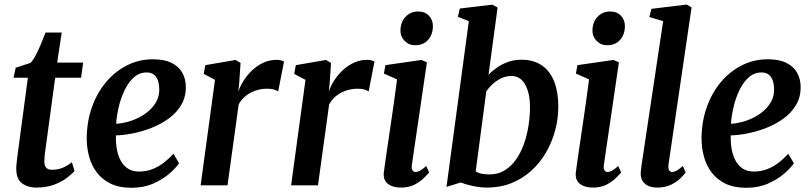

<svg xmlns="http://www.w3.org/2000/svg" viewBox="-20 -838 3668 868"><path d="M188 -181Q185.5 -164.5 184 -152Q182.5 -139.5 181.5 -129Q180.5 -118.5 180.5 -107Q180.5 -89 189 -79.8Q197.5 -70.5 214 -70.5Q244 -70.5 266.2 -80.8Q288.5 -91 305 -104.5L317 -65Q304.5 -50.5 281.2 -33Q258 -15.5 223.8 -2.8Q189.5 10 143 10Q106 10 79.8 -9.2Q53.5 -28.5 53.5 -75.5Q53.5 -80 53.8 -86Q54 -92 55.2 -102.2Q56.5 -112.5 58.2 -128.5Q60 -144.5 63.5 -168.5L106 -486.5H41L51 -532L117.5 -553.5Q129.5 -565 142 -589.2Q154.5 -613.5 166 -641Q177.5 -668.5 186 -691H259L238.5 -555H356L346.5 -486.5H229.5Z M789.5 -100Q776 -79.5 746.2 -53.5Q716.5 -27.5 673 -8.2Q629.5 11 574 11Q518.5 11 479.8 -8Q441 -27 417 -59.2Q393 -91.5 382.5 -131.5Q372 -171.5 372 -212.5Q372.5 -287.5 395.2 -352.2Q418 -417 458.5 -465.8Q499 -514.5 553.5 -542.2Q608 -570 672 -570Q723 -570 755.5 -553.8Q788 -537.5 803.8 -509.8Q819.5 -482 820 -447.5Q821 -400 799.5 -363.8Q778 -327.5 742.2 -301.8Q706.5 -276 664 -259.5Q621.5 -243 579.2 -234.8Q537 -226.5 504 -226Q503 -192 508.5 -162.5Q514 -133 526.5 -110.5Q539 -88 559.2 -75.2Q579.5 -62.5 607.5 -62.5Q641 -62.5 669.2 -73.5Q697.5 -84.5 721.2 -103Q745 -121.5 764 -143ZM644 -510.5Q610 -510.5 585.2 -488.2Q560.5 -466 543.5 -430.8Q526.5 -395.5 517 -355.2Q507.5 -315 505 -278.5Q528 -279.5 555 -286.5Q582 -293.5 608 -306.8Q634 -320 655 -338.8Q676 -357.5 688.5 -382.2Q701 -407 700 -437Q699 -473.5 684.5 -492Q670 -510.5 644 -510.5Z M887 0 952 -477 901 -504 908.5 -543.5 1045 -567 1067.5 -553.5 1061.5 -463.5 1057.5 -424.5Q1066 -449.5 1082.2 -474.8Q1098.5 -500 1121 -521Q1143.5 -542 1171.2 -554.8Q1199 -567.5 1231 -567.5Q1241.5 -567.5 1250.8 -565Q1260 -562.5 1264 -559.5L1237.5 -424.5Q1233 -428.5 1220 -432.8Q1207 -437 1186 -437Q1168.5 -437 1150.2 -432.8Q1132 -428.5 1114.8 -419.8Q1097.5 -411 1083.2 -397.5Q1069 -384 1059 -366L1008.5 0Z M1296 0 1361 -477 1310 -504 1317.5 -543.5 1454 -567 1476.5 -553.5 1470.5 -463.5 1466.5 -424.5Q1475 -449.5 1491.2 -474.8Q1507.5 -500 1530 -521Q1552.5 -542 1580.2 -554.8Q1608 -567.5 1640 -567.5Q1650.5 -567.5 1659.8 -565Q1669 -562.5 1673 -559.5L1646.5 -424.5Q1642 -428.5 1629 -432.8Q1616 -437 1595 -437Q1577.5 -437 1559.2 -432.8Q1541 -428.5 1523.8 -419.8Q1506.5 -411 1492.2 -397.5Q1478 -384 1468 -366L1417.5 0Z M1793.5 10Q1767 10 1748.5 2Q1730 -6 1721.5 -20.8Q1713 -35.5 1715 -56.5Q1717.5 -78.5 1722.5 -111.8Q1727.5 -145 1733.5 -187Q1739.5 -229 1746.8 -277.2Q1754 -325.5 1761.2 -376.8Q1768.5 -428 1775 -479L1715.5 -505.5L1722.5 -543.5L1886 -567L1910 -556L1842.5 -96.5Q1839.5 -78.5 1844.2 -69.5Q1849 -60.5 1858.5 -60.5Q1868 -60.5 1879 -66.5Q1890 -72.5 1907 -87.5L1920 -58.5Q1914.5 -51.5 1898.2 -35Q1882 -18.5 1855.8 -4.2Q1829.5 10 1793.5 10ZM1856 -633.5Q1828 -633.5 1808.5 -654Q1789 -674.5 1790.5 -703.5Q1791.5 -738.5 1813.5 -762.2Q1835.5 -786 1871 -786Q1901.5 -786 1919.5 -766.5Q1937.5 -747 1937 -719.5Q1937 -683 1915.8 -658.2Q1894.5 -633.5 1856 -633.5Z M2188.5 -499.5Q2204.5 -517 2226.8 -532.5Q2249 -548 2276.8 -558Q2304.5 -568 2336.5 -568Q2393 -568 2430.2 -542Q2467.5 -516 2485.8 -468.5Q2504 -421 2504 -356Q2504 -301.5 2489.8 -248.5Q2475.5 -195.5 2448.5 -148.8Q2421.5 -102 2382 -66.2Q2342.5 -30.5 2292.2 -10.2Q2242 10 2181 10Q2150.5 10 2117.2 2.8Q2084 -4.5 2062.5 -13L1998.5 7L2099.5 -742.5L2050 -762L2059 -799.5L2206 -817L2229.5 -804ZM2130.5 -63Q2143.5 -55 2159.8 -52.2Q2176 -49.5 2193.5 -49.5Q2232 -49.5 2261.5 -67.8Q2291 -86 2312.8 -116.8Q2334.5 -147.5 2348.5 -187Q2362.5 -226.5 2369.2 -269.5Q2376 -312.5 2376 -354Q2376 -415 2354.8 -454.8Q2333.5 -494.5 2292 -494.5Q2267 -494.5 2245.2 -483.8Q2223.5 -473 2206.5 -457.2Q2189.5 -441.5 2178.5 -425.5Z M2661.5 10Q2635 10 2616.5 2Q2598 -6 2589.5 -20.8Q2581 -35.5 2583 -56.5Q2585.5 -78.5 2590.5 -111.8Q2595.5 -145 2601.5 -187Q2607.5 -229 2614.8 -277.2Q2622 -325.5 2629.2 -376.8Q2636.5 -428 2643 -479L2583.5 -505.5L2590.5 -543.5L2754 -567L2778 -556L2710.5 -96.5Q2707.5 -78.5 2712.2 -69.5Q2717 -60.5 2726.5 -60.5Q2736 -60.5 2747 -66.5Q2758 -72.5 2775 -87.5L2788 -58.5Q2782.5 -51.5 2766.2 -35Q2750 -18.5 2723.8 -4.2Q2697.5 10 2661.5 10ZM2724 -633.5Q2696 -633.5 2676.5 -654Q2657 -674.5 2658.5 -703.5Q2659.5 -738.5 2681.5 -762.2Q2703.5 -786 2739 -786Q2769.5 -786 2787.5 -766.5Q2805.5 -747 2805 -719.5Q2805 -683 2783.8 -658.2Q2762.5 -633.5 2724 -633.5Z M3002.5 -96.5Q3000 -79.5 3004.2 -70Q3008.5 -60.5 3018.5 -60.5Q3027 -60.5 3037.5 -65.8Q3048 -71 3067 -87.5L3080 -58.5Q3075 -51.5 3059.2 -35Q3043.5 -18.5 3016.5 -4.2Q2989.5 10 2950 10Q2931.5 10 2914.5 3.8Q2897.5 -2.5 2887 -16.5Q2876.5 -30.5 2876.5 -53.5Q2876.5 -58.5 2877.2 -65.2Q2878 -72 2878.8 -78.8Q2879.5 -85.5 2880 -89L2978 -742.5L2915.5 -761L2925 -798L3084.5 -817.5L3106.5 -804.5Z M3569 -100Q3555.5 -79.5 3525.8 -53.5Q3496 -27.5 3452.5 -8.2Q3409 11 3353.5 11Q3298 11 3259.2 -8Q3220.5 -27 3196.5 -59.2Q3172.5 -91.5 3162 -131.5Q3151.5 -171.5 3151.5 -212.5Q3152 -287.5 3174.8 -352.2Q3197.5 -417 3238 -465.8Q3278.5 -514.5 3333 -542.2Q3387.5 -570 3451.5 -570Q3502.5 -570 3535 -553.8Q3567.5 -537.5 3583.2 -509.8Q3599 -482 3599.5 -447.5Q3600.5 -400 3579 -363.8Q3557.5 -327.5 3521.8 -301.8Q3486 -276 3443.5 -259.5Q3401 -243 3358.8 -234.8Q3316.5 -226.5 3283.5 -226Q3282.5 -192 3288 -162.5Q3293.5 -133 3306 -110.5Q3318.5 -88 3338.8 -75.2Q3359 -62.5 3387 -62.5Q3420.5 -62.5 3448.8 -73.5Q3477 -84.5 3500.8 -103Q3524.5 -121.5 3543.5 -143ZM3423.5 -510.5Q3389.5 -510.5 3364.8 -488.2Q3340 -466 3323 -430.8Q3306 -395.5 3296.5 -355.2Q3287 -315 3284.5 -278.5Q3307.5 -279.5 3334.5 -286.5Q3361.5 -293.5 3387.5 -306.8Q3413.5 -320 3434.5 -338.8Q3455.5 -357.5 3468 -382.2Q3480.5 -407 3479.5 -437Q3478.5 -473.5 3464 -492Q3449.5 -510.5 3423.5 -510.5Z"/></svg>

Font: Merriweather SemiBold
Style: Italic
Weight: 600
Italic angle: -7.8°
Version: Version 2.101